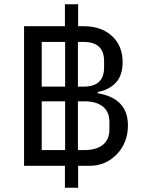

<svg xmlns="http://www.w3.org/2000/svg" viewBox="-20 -800 684 902"><path d="M347 -21V82H285V-21H93V-677H285V-780H347V-677H371Q456 -677 506 -631Q556 -585 556 -508Q556 -445 523.5 -411Q491 -377 439 -368V-362Q581 -338 581 -211Q581 -130 529 -75.5Q477 -21 400 -21ZM176 -393H286V-603H176ZM346 -603V-393H373Q469 -393 469 -483V-513Q469 -603 373 -603ZM176 -95H286V-324H176ZM346 -324V-95H377Q432 -95 463 -119.5Q494 -144 494 -192V-227Q494 -275 463 -299.5Q432 -324 377 -324Z"/></svg>

Font: Aneliza
Style: Regular
Weight: 400
Designer: Mike Abbink, Paul van der Laan, Pieter van Rosmalen
Foundry: Bold Monday
Version: Version 3.0